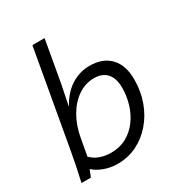

<svg xmlns="http://www.w3.org/2000/svg" viewBox="-177 -868 931 996"><g transform="rotate(-30 288.0 -369.5)"><path d="M239 8Q197 8 158.5 -6.5Q120 -21 99 -42L82 0H26Q38 -54 46 -93.5Q54 -133 61 -172L163 -747H236L192 -498L167 -375Q204 -442 255 -474Q306 -506 366 -506Q444 -506 488 -460Q532 -414 532 -329Q532 -259 510 -198Q488 -137 448 -90.5Q408 -44 355 -18Q302 8 239 8ZM239 -59Q291 -59 331 -81Q371 -103 399 -140.5Q427 -178 441.5 -225.5Q456 -273 456 -323Q456 -379 429.5 -409Q403 -439 354 -439Q302 -439 257.5 -409Q213 -379 182 -325.5Q151 -272 139 -202L121 -103Q165 -59 239 -59Z"/></g></svg>

Font: Livvic
Style: Italic
Weight: 400
Italic angle: -10°
Designer: Jacques Le Bailly, Baron von Fonthausen
Version: Version 1.001; ttfautohint (v1.8.2)